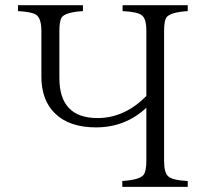

<svg xmlns="http://www.w3.org/2000/svg" viewBox="-20 -735 801 745"><path d="M49.8 -714.8H301.8V-691.9Q232.4 -687.5 219.2 -667Q210.4 -653.3 210.4 -614.7V-432.6Q210.4 -276.9 358.4 -276.9Q463.4 -276.9 547.9 -362.8V-614.7Q547.9 -664.1 529.8 -675.8Q514.2 -689 455.6 -691.9V-714.8H708.5V-691.9Q640.1 -687.5 625.5 -667Q616.7 -653.3 616.7 -614.7V-111.8Q616.7 -64 632.8 -50.8Q648.9 -35.6 708.5 -32.7V-9.8H454.6V-32.7Q522 -37.1 537.1 -56.6Q547.9 -70.8 547.9 -111.8V-316.9Q465.8 -240.7 352.5 -240.7Q249 -240.7 193.4 -294.9Q140.6 -346.2 140.6 -437.5V-614.7Q140.6 -665.5 118.7 -678.7Q101.6 -689 49.8 -691.9Z"/></svg>

Font: I.MingCP
Style: Regular
Weight: 400
Designer: I.Font Project
Version: Version 8.000; Sep 06, 2022